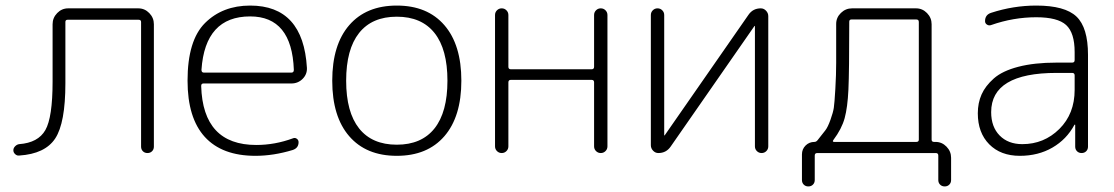

<svg xmlns="http://www.w3.org/2000/svg" viewBox="-20 -550 4003 690"><path d="M49 9Q41 10 34.5 4Q28 -2 28 -10Q28 -18 34.5 -24.5Q41 -31 49 -32Q117 -37 143 -82.5Q169 -128 169 -257V-463Q169 -486 185.5 -503Q202 -520 225 -520H477Q500 -520 516.5 -503Q533 -486 533 -463V-23Q533 -13 526.5 -6.5Q520 0 510 0Q500 0 493.5 -6.5Q487 -13 487 -23V-471Q487 -479 478 -479H223Q215 -479 215 -471V-251Q215 -108 178.5 -52.5Q142 3 49 9Z M879 -491Q717 -491 704 -299Q704 -289 713 -289H1027Q1036 -289 1036 -299Q1029 -491 879 -491ZM898 10Q778 10 716 -58Q654 -126 654 -260Q654 -405 717 -467.5Q780 -530 879 -530Q1070 -530 1083 -306Q1084 -283 1067.5 -266.5Q1051 -250 1027 -250H711Q703 -250 703 -241Q709 -29 901 -29Q968 -29 1033 -53Q1040 -56 1046.5 -51.5Q1053 -47 1053 -39Q1053 -18 1032 -11Q963 10 898 10Z M1541.5 -431.5Q1495 -490 1406 -490Q1317 -490 1270.5 -431.5Q1224 -373 1224 -260Q1224 -147 1270.5 -88.5Q1317 -30 1406 -30Q1495 -30 1541.5 -88.5Q1588 -147 1588 -260Q1588 -373 1541.5 -431.5ZM1577 -60.5Q1516 10 1406 10Q1296 10 1235 -60.5Q1174 -131 1174 -260Q1174 -389 1235 -459.5Q1296 -530 1406 -530Q1516 -530 1577 -459.5Q1638 -389 1638 -260Q1638 -131 1577 -60.5Z M1759 -24V-496Q1759 -506 1766 -513Q1773 -520 1783 -520Q1793 -520 1800 -513Q1807 -506 1807 -496V-310Q1807 -301 1816 -301H2106Q2115 -301 2115 -310V-496Q2115 -506 2122 -513Q2129 -520 2139 -520Q2149 -520 2156 -513Q2163 -506 2163 -496V-24Q2163 -14 2156 -7Q2149 0 2139 0Q2129 0 2122 -7Q2115 -14 2115 -24V-254Q2115 -263 2106 -263H1816Q1807 -263 1807 -254V-24Q1807 -14 1800 -7Q1793 0 1783 0Q1773 0 1766 -7Q1759 -14 1759 -24Z M2346 0Q2335 0 2327 -8.5Q2319 -17 2319 -28V-496Q2319 -506 2326 -513Q2333 -520 2343 -520Q2353 -520 2360 -513Q2367 -506 2367 -496V-64L2368 -63L2369 -64L2670 -497Q2686 -520 2714 -520Q2725 -520 2733 -511.5Q2741 -503 2741 -492V-24Q2741 -14 2734 -7Q2727 0 2717 0Q2707 0 2700 -7Q2693 -14 2693 -24V-456L2692 -457L2691 -456L2390 -23Q2374 0 2346 0Z M2975 -47Q2970 -40 2978 -40H3273Q3282 -40 3282 -48V-471Q3282 -480 3273 -480H3040Q3032 -480 3032 -472Q3032 -292 3029 -228Q3026 -164 3015.5 -125.5Q3005 -87 2975 -47ZM2862 97V5Q2862 -14 2875 -27Q2888 -40 2907 -40Q2913 -40 2918 -46Q2937 -70 2946 -81.5Q2955 -93 2964.5 -119.5Q2974 -146 2976.5 -162.5Q2979 -179 2982 -230.5Q2985 -282 2985 -324.5Q2985 -367 2985 -464Q2985 -487 3002 -503.5Q3019 -520 3042 -520H3272Q3295 -520 3311.5 -503Q3328 -486 3328 -463V-48Q3328 -40 3337 -40H3342Q3365 -40 3381.5 -23Q3398 -6 3398 17V97Q3398 107 3391.5 113.5Q3385 120 3375 120Q3365 120 3358.5 113.5Q3352 107 3352 97V9Q3352 0 3343 0H2917Q2908 0 2908 9V97Q2908 107 2901.5 113.5Q2895 120 2885 120Q2875 120 2868.5 113.5Q2862 107 2862 97Z M3777 -288Q3542 -288 3542 -147Q3542 -94 3572.5 -63Q3603 -32 3654 -32Q3732 -32 3787 -86.5Q3842 -141 3842 -227V-279Q3842 -288 3833 -288ZM3645 10Q3576 10 3535 -31.5Q3494 -73 3494 -143Q3494 -180 3507.5 -210.5Q3521 -241 3551.5 -268Q3582 -295 3639.5 -310Q3697 -325 3777 -325H3833Q3842 -325 3842 -334V-363Q3842 -432 3811.5 -460Q3781 -488 3704 -488Q3622 -488 3542 -460Q3534 -457 3527 -461.5Q3520 -466 3520 -474Q3520 -497 3542 -504Q3622 -530 3704 -530Q3807 -530 3848.5 -490.5Q3890 -451 3890 -353V-23Q3890 -13 3883.5 -6.5Q3877 0 3867 0Q3857 0 3850.5 -6.5Q3844 -13 3844 -23V-101Q3844 -102 3843 -102Q3841 -102 3841 -101Q3813 -49 3762 -19.5Q3711 10 3645 10Z"/></svg>

Font: Rounded Mplus 1c Light
Style: Regular
Weight: 300
Version: Version 1.059.20150529